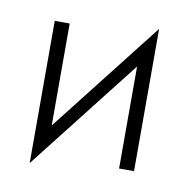

<svg xmlns="http://www.w3.org/2000/svg" viewBox="-65 -559 648 658"><g transform="rotate(10 258.5 -230.0)"><path d="M432 -415 437 -495 85 -45 80 35ZM132 -460H80V35L132 -39ZM437 -495 385 -421V0H437Z"/></g></svg>

Font: Jost Light
Style: Regular
Weight: 300
Version: Version 3.710